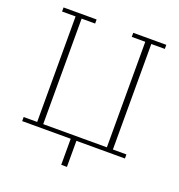

<svg xmlns="http://www.w3.org/2000/svg" viewBox="-150 -823 1034 1108"><g transform="rotate(20 366.5 -269.0)"><path d="M349 0H51V-25H134V-673H51V-698H254V-673H171V-25H562V-673H479V-698H682V-673H599V-25H682V0H384V160H349Z"/></g></svg>

Font: IBM Plex Serif ExtLt
Style: Regular
Weight: 200
Designer: Mike Abbink, Paul van der Laan, Pieter van Rosmalen
Foundry: Bold Monday
Version: Version 3.001